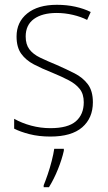

<svg xmlns="http://www.w3.org/2000/svg" viewBox="-20 -559 449 800"><path d="M367 -133Q367 -67 322.5 -28.5Q278 10 190 10Q142 10 103 0Q64 -10 39 -23V-64Q71 -46 110 -35.5Q149 -25 190 -25Q263 -25 296 -53.5Q329 -82 329 -133Q329 -167 312.5 -188Q296 -209 266.5 -224.5Q237 -240 198 -256Q155 -273 121.5 -290.5Q88 -308 68.5 -335Q49 -362 49 -407Q49 -467 93.5 -503Q138 -539 217 -539Q258 -539 294 -531Q330 -523 358 -509L343 -476Q318 -489 284 -497Q250 -505 216 -505Q156 -505 121.5 -480Q87 -455 87 -407Q87 -374 102.5 -353.5Q118 -333 147 -319Q176 -305 215 -289Q256 -271 290.5 -253.5Q325 -236 346 -208Q367 -180 367 -133ZM246 69Q238 105 221.5 146Q205 187 184 221H162V213Q169 196 178.5 168.5Q188 141 195.5 111.5Q203 82 206 61H246Z"/></svg>

Font: Noto Sans Hebrew SemiCondensed ExtraLight
Style: Regular
Weight: 200
Width: 4
Designer: Monotype Design Team
Foundry: Monotype Imaging Inc.
Version: Version 2.004; ttfautohint (v1.8.4.7-5d5b)